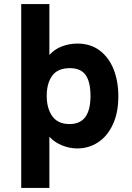

<svg xmlns="http://www.w3.org/2000/svg" viewBox="-20 -717 646 941"><path d="M84 -697H222V-447.5Q247 -476 283.8 -489.8Q320.5 -503.5 359 -503.5Q423 -503.5 468.2 -469.8Q513.5 -436 536.8 -377.2Q560 -318.5 560 -245Q560 -164.5 533 -106.8Q506 -49 460.2 -19.2Q414.5 10.5 359 10.5Q320 10.5 282.8 -5Q245.5 -20.5 222 -47V204H84ZM320.5 -109Q373 -109 398.2 -143.5Q423.5 -178 423.5 -247Q423.5 -315.5 399.8 -349.2Q376 -383 322.5 -383Q263 -383 236 -346Q209 -309 209 -247Q209 -185.5 236.5 -147.2Q264 -109 320.5 -109Z"/></svg>

Font: HK Grotesk ExtraBold
Style: Regular
Weight: 800
Designer: Alfredo Marco Pradil
Foundry: Hanken Design Co.
Version: Version 3.001